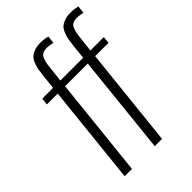

<svg xmlns="http://www.w3.org/2000/svg" viewBox="-230 -884 981 981"><g transform="rotate(-45 260.5 -393.5)"><path d="M74.2 0 130.9 -540.5H52.7L56.6 -578.1H134.8L143.1 -656.2Q146 -682.1 148.9 -698.5Q151.9 -714.8 159.2 -733.4Q166.5 -752 177.2 -762.5Q188 -772.9 206.8 -780Q225.6 -787.1 251 -787.1Q278.8 -787.1 303.2 -780.3L298.8 -739.7Q268.6 -745.6 257.3 -745.6Q225.1 -745.6 213.1 -726.6Q201.2 -707.5 196.3 -657.2L187.5 -578.1H284.2L280.8 -540.5H184.1L127 0ZM291.5 0 348.1 -540.5H270L273.9 -578.1H352.1L360.4 -656.2Q363.3 -682.1 366.2 -698.5Q369.1 -714.8 376.5 -733.4Q383.8 -752 394.5 -762.5Q405.3 -772.9 424.1 -780Q442.9 -787.1 468.3 -787.1Q496.1 -787.1 520.5 -780.3L516.1 -739.7Q485.8 -745.6 474.6 -745.6Q442.4 -745.6 430.4 -726.6Q418.5 -707.5 413.6 -657.2L404.8 -578.1H501.5L498 -540.5H401.4L344.2 0Z"/></g></svg>

Font: Oswald
Style: Extra-Light
Weight: 200
Designer: Vernon Adams
Foundry: Vernon Adams
Version: 3.0; ttfautohint (v0.94.23-7a4d-dirty) -l 8 -r 50 -G 200 -x 